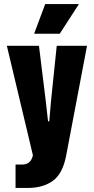

<svg xmlns="http://www.w3.org/2000/svg" viewBox="-20 -764 465 951"><path d="M149 -597 204 -744H371L276 -597ZM57 167V51H90Q133 51 143 5L14 -537H173L206 -269L218 -163H224L233 -267L261 -537H411L308 5Q291 96 242 131.5Q193 167 117 167Z"/></svg>

Font: Mona Sans Condensed ExtraBold
Style: Regular
Weight: 800
Width: 3
Designer: Deni Anggara
Foundry: GitHub
Version: Version 1.001;gftools[0.9.33]